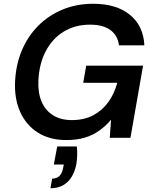

<svg xmlns="http://www.w3.org/2000/svg" viewBox="-20 -732 815 1020"><path d="M332 12Q243 12 180.5 -28Q118 -68 87 -138Q56 -208 60 -297Q64 -388 96 -464Q128 -540 183.5 -595.5Q239 -651 313 -681.5Q387 -712 475 -712Q598 -712 670 -653.5Q742 -595 747 -491H612Q606 -543 567 -572Q528 -601 458 -601Q379 -601 318.5 -564Q258 -527 223 -460Q188 -393 184 -304Q181 -239 201 -192Q221 -145 262 -119.5Q303 -94 361 -94Q427 -94 475 -119.5Q523 -145 555 -189Q587 -233 603 -292H422L438 -383H740L673 0H563L570 -96Q541 -62 506.5 -37.5Q472 -13 429.5 -0.5Q387 12 332 12ZM248 268 257 217Q282 217 296.5 202Q311 187 316 157L319 142H266L284 46H388Q391 70 390 94Q389 118 386 138Q374 201 339 234.5Q304 268 248 268Z"/></svg>

Font: DM Sans SemiBold
Style: Italic
Weight: 600
Italic angle: -10°
Designer: Colophon Foundry, Jonny Pinhorn
Foundry: Colophon Foundry
Version: Version 4.004;gftools[0.9.30]